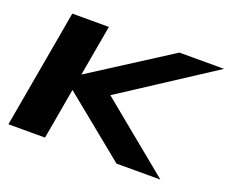

<svg xmlns="http://www.w3.org/2000/svg" viewBox="-111 -852 1227 1030"><g transform="rotate(20 503.0 -337.5)"><path d="M20.5 0H229.5L280.5 -290.5L637.5 0H888L481 -333.5L1006 -675H751L297 -384.5L348.5 -675H139.5Z"/></g></svg>

Font: Anybody ExtraExpanded
Style: Bold Italic
Weight: 700
Width: 8
Italic angle: -10°
Version: Version 1.113;gftools[0.9.25]